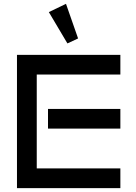

<svg xmlns="http://www.w3.org/2000/svg" viewBox="-20 -980 706 1000"><path d="M323.7 -960 386.7 -779.8 331.1 -753.9 234.4 -917ZM68.4 -694.3H606.9V-591.8H171.4V-103H606.9V0H68.4ZM230 -412.6H606.9V-310.1H230Z"/></svg>

Font: Anta
Style: Regular
Weight: 400
Designer: Sergej Lebedev
Foundry: Sergej Lebedev
Version: Version 1.000; ttfautohint (v1.8.4.7-5d5b)